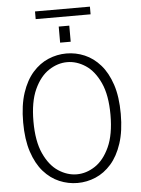

<svg xmlns="http://www.w3.org/2000/svg" viewBox="-62 -1000 775 1059"><g transform="rotate(-5 325.0 -470.5)"><path d="M324.5 11Q272.5 11 224 -9.5Q175.5 -30 137.2 -73.2Q99 -116.5 76.5 -184.8Q54 -253 54 -348Q54 -443 76.5 -510.8Q99 -578.5 137.2 -621.8Q175.5 -665 224 -685.5Q272.5 -706 324.5 -706Q376.5 -706 424.8 -685.5Q473 -665 511.2 -621.8Q549.5 -578.5 572 -510.8Q594.5 -443 594.5 -348Q594.5 -253 572 -184.8Q549.5 -116.5 511.2 -73.2Q473 -30 424.8 -9.5Q376.5 11 324.5 11ZM324.5 -37Q377 -37 425.8 -69Q474.5 -101 506 -169.8Q537.5 -238.5 537.5 -348Q537.5 -457 506 -525.5Q474.5 -594 425.8 -626Q377 -658 324.5 -658Q272 -658 223 -626Q174 -594 142.5 -525.5Q111 -457 111 -348Q111 -238.5 142.5 -169.8Q174 -101 223 -69Q272 -37 324.5 -37ZM295.5 -857.5H354V-768.5H295.5ZM172.5 -909.5V-952H476.5V-909.5Z"/></g></svg>

Font: Trispace ExtraLight
Style: Regular
Weight: 200
Designer: Tyler Finck
Foundry: Etcetera Type Company
Version: Version 1.210; ttfautohint (v1.8.3)